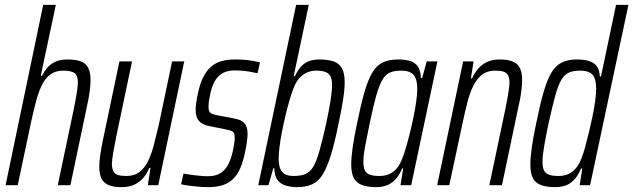

<svg xmlns="http://www.w3.org/2000/svg" viewBox="-20 -763 2609 791"><path d="M3 0 158 -743H210L148 -451H153Q161 -467 173.5 -482.5Q186 -498 207 -508Q228 -518 259 -518Q294 -518 314.5 -509.5Q335 -501 344 -482Q353 -463 353 -432Q353 -412 349 -383Q345 -354 338 -324L270 0H218L283 -309Q291 -348 295.5 -375.5Q300 -403 301 -421Q301 -453 286.5 -462.5Q272 -472 240 -472Q208 -472 186.5 -455.5Q165 -439 151.5 -410.5Q138 -382 128.5 -345.5Q119 -309 110 -269L53 0Z M481 8Q448 8 427.5 -0.5Q407 -9 398 -27.5Q389 -46 389 -76Q389 -97 393 -124.5Q397 -152 404 -186L472 -510H524L459 -201Q451 -162 446.5 -135Q442 -108 441 -89Q441 -69 447 -57.5Q453 -46 466.5 -42Q480 -38 501 -38Q534 -38 555.5 -55Q577 -72 591 -101.5Q605 -131 614.5 -168.5Q624 -206 634 -248L689 -510H739L632 0H589L600 -71H595Q586 -49 571.5 -31.5Q557 -14 535 -3Q513 8 481 8Z M838 8Q817 8 795 6Q773 4 755 1.5Q737 -1 726 -4L736 -48Q742 -47 753 -45Q764 -43 777.5 -41.5Q791 -40 806 -38.5Q821 -37 836 -37Q868 -37 888 -49.5Q908 -62 920 -85Q932 -108 939 -140Q942 -154 944.5 -168Q947 -182 947 -196Q947 -216 938.5 -221Q930 -226 914 -229L840 -244Q812 -250 799 -265.5Q786 -281 786 -311Q786 -320 788 -337Q790 -354 794 -372Q803 -417 817.5 -445.5Q832 -474 851 -489.5Q870 -505 894 -511.5Q918 -518 948 -518Q968 -518 987.5 -516.5Q1007 -515 1023.5 -512Q1040 -509 1051 -506L1041 -461Q1033 -463 1018 -466Q1003 -469 984.5 -471Q966 -473 947 -473Q923 -473 904 -465Q885 -457 870.5 -437.5Q856 -418 847 -380Q843 -362 841 -348.5Q839 -335 839 -324Q839 -304 847 -298Q855 -292 871 -289L944 -275Q962 -272 974 -265.5Q986 -259 993 -246Q1000 -233 1000 -210Q1000 -202 997.5 -181.5Q995 -161 990 -138Q982 -98 970 -70.5Q958 -43 940 -25.5Q922 -8 897 0Q872 8 838 8Z M1204 8Q1182 8 1160.5 2.5Q1139 -3 1125 -19.5Q1111 -36 1110 -70H1106L1086 0H1044L1200 -743H1252L1190 -449H1195Q1206 -473 1220 -488.5Q1234 -504 1253 -511Q1272 -518 1295 -518Q1333 -518 1355.5 -509.5Q1378 -501 1389 -481Q1400 -461 1400 -425Q1400 -395 1393.5 -353Q1387 -311 1375 -255Q1359 -175 1343 -123.5Q1327 -72 1309 -43.5Q1291 -15 1265.5 -3.5Q1240 8 1204 8ZM1189 -38Q1218 -38 1237 -45.5Q1256 -53 1269.5 -74.5Q1283 -96 1295.5 -139.5Q1308 -183 1324 -255Q1336 -312 1342 -350.5Q1348 -389 1348 -413Q1348 -437 1341 -449.5Q1334 -462 1319.5 -467Q1305 -472 1282 -472Q1261 -472 1243 -463.5Q1225 -455 1211.5 -439Q1198 -423 1189 -399Q1181 -378 1172.5 -349Q1164 -320 1156 -286.5Q1148 -253 1141.5 -219.5Q1135 -186 1131.5 -157Q1128 -128 1128 -108Q1128 -72 1142.5 -55Q1157 -38 1189 -38Z M1530 8Q1495 8 1472 -0.5Q1449 -9 1438 -29Q1427 -49 1427 -85Q1427 -114 1433 -156.5Q1439 -199 1451 -255Q1467 -334 1482 -385.5Q1497 -437 1515 -466Q1533 -495 1558.5 -506.5Q1584 -518 1621 -518Q1646 -518 1667 -512.5Q1688 -507 1700.5 -490.5Q1713 -474 1714 -441H1719L1738 -510H1782L1674 0H1630L1641 -69H1637Q1623 -36 1605 -19.5Q1587 -3 1568 2.5Q1549 8 1530 8ZM1543 -38Q1566 -38 1584 -46Q1602 -54 1615.5 -70.5Q1629 -87 1638 -112Q1645 -129 1653 -156.5Q1661 -184 1669 -216.5Q1677 -249 1684 -283Q1691 -317 1695 -347Q1699 -377 1699 -398Q1699 -438 1683.5 -455Q1668 -472 1633 -472Q1605 -472 1587 -464.5Q1569 -457 1556 -435.5Q1543 -414 1530.5 -370.5Q1518 -327 1503 -255Q1491 -197 1484 -159Q1477 -121 1477 -97Q1477 -72 1484 -59.5Q1491 -47 1506 -42.5Q1521 -38 1543 -38Z M1781 0 1888 -510H1931L1920 -440H1925Q1934 -461 1948.5 -478.5Q1963 -496 1985 -507Q2007 -518 2039 -518Q2072 -518 2092.5 -509.5Q2113 -501 2122 -482.5Q2131 -464 2131 -434Q2131 -413 2127.5 -385.5Q2124 -358 2116 -324L2048 0H1996L2061 -309Q2069 -348 2073.5 -375.5Q2078 -403 2079 -421Q2079 -442 2073 -453Q2067 -464 2054 -468Q2041 -472 2019 -472Q1987 -472 1965.5 -455Q1944 -438 1929.5 -408.5Q1915 -379 1905.5 -341.5Q1896 -304 1887 -262L1831 0Z M2268 8Q2232 8 2209 -0.5Q2186 -9 2175.5 -29Q2165 -49 2165 -85Q2165 -114 2171 -156.5Q2177 -199 2189 -255Q2205 -334 2220 -385.5Q2235 -437 2253 -466Q2271 -495 2296.5 -506.5Q2322 -518 2358 -518Q2388 -518 2408.5 -511Q2429 -504 2439.5 -489Q2450 -474 2451 -448H2456L2518 -743H2569L2411 0H2368L2379 -69H2374Q2360 -36 2342.5 -19.5Q2325 -3 2306 2.5Q2287 8 2268 8ZM2281 -38Q2304 -38 2321.5 -46Q2339 -54 2353 -70.5Q2367 -87 2376 -112Q2383 -129 2390.5 -156.5Q2398 -184 2406 -217Q2414 -250 2421 -283.5Q2428 -317 2432 -347Q2436 -377 2436 -398Q2436 -438 2421 -455Q2406 -472 2370 -472Q2343 -472 2325 -464.5Q2307 -457 2293.5 -435.5Q2280 -414 2268 -370.5Q2256 -327 2240 -255Q2228 -197 2221.5 -159Q2215 -121 2215 -97Q2215 -72 2222 -59.5Q2229 -47 2243.5 -42.5Q2258 -38 2281 -38Z"/></svg>

Font: Saira ExtraCondensed Light
Style: Italic
Weight: 300
Width: 2
Italic angle: -12°
Designer: Hector Gatti with collaboration of the Omnibus-Type team
Foundry: Omnibus-Type
Version: Version 1.101